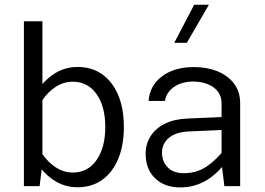

<svg xmlns="http://www.w3.org/2000/svg" viewBox="-20 -797 1136 822"><path d="M149.6 0 161.6 -97.6V-705.9H82.3V0ZM510.3 -253.3Q510.3 -331.8 486.2 -389.4Q462.2 -446.9 418 -478.6Q373.7 -510.3 312.2 -510.3Q257.4 -510.3 212.6 -481.4Q167.8 -452.6 133.4 -400.1L158.6 -364.7Q183.7 -402.4 217.9 -424.8Q252.1 -447.2 291.3 -447.2Q355.9 -447.2 393.3 -394.3Q430.7 -341.5 430.7 -253.4Q430.7 -165.2 393.4 -111.8Q356.1 -58.3 291.5 -58.3Q252.4 -58.3 218.2 -80.9Q184 -103.5 158.6 -141.2L133.4 -105.3Q167.8 -52.9 212.5 -24.1Q257.2 4.7 311.9 4.7Q373.4 4.7 417.8 -27.2Q462.2 -59.1 486.2 -117.1Q510.3 -175 510.3 -253.3Z M1008.2 -354.8Q1008.2 -404.5 982 -439Q955.8 -473.5 911.1 -491.7Q866.5 -509.9 811 -509.9Q726.8 -509.9 674 -470.5Q621.2 -431 616.1 -365H686.1Q692.2 -402.1 725.3 -425Q758.4 -447.9 807.4 -447.9Q840.2 -447.9 867.8 -437.3Q895.5 -426.8 912 -406Q928.6 -385.1 928.6 -354.8V-97.6L940.6 0H1008.2ZM971.6 -135.7 945.6 -161.1Q913.5 -123.1 885.5 -99.7Q857.5 -76.3 829.1 -65.9Q800.8 -55.5 766.7 -55.5Q723.3 -55.5 698.5 -80.1Q673.6 -104.7 673.6 -144.2Q673.6 -182 703 -206.7Q732.4 -231.5 787.2 -234.2L963.8 -242V-297.4L782.3 -289.5Q725.7 -287.2 685.8 -267.2Q645.9 -247.3 624.7 -214.1Q603.5 -180.8 603.5 -138.1Q603.5 -73.6 643.7 -34.1Q683.9 5.4 752.4 5.4Q815.6 5.4 868.8 -28Q922.1 -61.4 971.6 -135.7ZM811.3 -776.7 726.2 -613.9H779.9L874.3 -776.7Z"/></svg>

Font: Estedad-FD VF
Style: Regular
Weight: 100
Designer: Amin Abedi
Version: Version 7.3